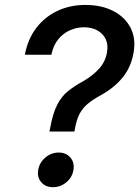

<svg xmlns="http://www.w3.org/2000/svg" viewBox="-20 -758 569 785"><path d="M182.1 -220.2 184.6 -231.9Q195.8 -294.9 214.1 -330.1Q232.4 -365.2 259 -386.2Q285.6 -407.2 322.3 -427.2Q359.4 -448.7 385.3 -477.3Q411.1 -505.9 417.5 -544.4Q422.9 -575.7 411.9 -598.4Q400.9 -621.1 377.9 -633.8Q355 -646.5 323.2 -646.5Q293.9 -646.5 266.1 -634.3Q238.3 -622.1 218 -597.2Q197.8 -572.3 189.9 -534.2H81.5Q94.2 -599.6 129.2 -644.8Q164.1 -689.9 215.6 -713.9Q267.1 -737.8 328.6 -737.8Q394.5 -737.8 442.4 -713.4Q490.2 -689 513.2 -645.5Q536.1 -602.1 526.4 -544.4Q516.6 -485.4 482.9 -443.1Q449.2 -400.9 395.5 -370.6Q361.3 -352.1 339.8 -334.5Q318.4 -316.9 305.7 -293.2Q293 -269.5 286.1 -230.5L284.2 -220.2ZM196.8 7.3Q166 7.3 148.7 -12.9Q131.3 -33.2 136.2 -63Q141.1 -93.3 165.3 -113.8Q189.5 -134.3 220.2 -134.3Q250.5 -134.3 267.8 -113.8Q285.2 -93.3 280.3 -63Q275.4 -33.2 251.5 -12.9Q227.5 7.3 196.8 7.3Z"/></svg>

Font: Inter 17pt Medium
Style: Italic
Weight: 500
Italic angle: -9.3988°
Version: Version 4.001;git-66647c0bb